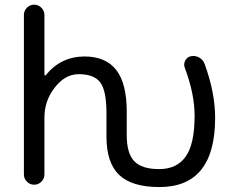

<svg xmlns="http://www.w3.org/2000/svg" viewBox="-20 -794 974 804"><path d="M510.7 -227.5Q510.7 -151.4 542.5 -118.7Q574.2 -85.9 646.5 -85.9Q720.7 -85.9 757.8 -138.7Q794.9 -191.4 794.9 -308.6Q794.9 -401.4 753.9 -509.8Q748 -525.4 755.4 -540Q762.7 -554.7 779.3 -558.6Q784.2 -559.6 790 -559.6Q802.7 -559.6 814.5 -552.7Q830.1 -543.9 836.9 -526.4Q880.9 -405.3 880.9 -300.8Q880.9 -10.7 647.5 -10.7Q532.2 -10.7 479 -61.5Q425.8 -112.3 425.8 -221.7V-320.3Q425.8 -414.1 399.9 -448.7Q374 -483.4 309.6 -483.4Q252.9 -483.4 209.5 -427.7Q166 -372.1 166 -301.8V-63.5Q166 -45.9 153.3 -33.2Q140.6 -20.5 123 -20.5Q105.5 -20.5 92.8 -33.2Q80.1 -45.9 80.1 -63.5V-731.4Q80.1 -749 92.8 -761.7Q105.5 -774.4 123 -774.4Q140.6 -774.4 153.3 -761.7Q166 -749 166 -731.4V-481.4Q166 -479.5 168.5 -478.5Q170.9 -477.5 171.9 -479.5Q234.4 -556.6 333 -557.6Q422.9 -557.6 466.8 -501Q510.7 -444.3 510.7 -326.2Z"/></svg>

Font: Gen Jyuu GothicX Regular
Style: Regular
Weight: 400
Designer: [Source Han Sans]
Ryoko NISHIZUKA  (kana & ideographs); Paul D. Hunt (Latin, Greek & Cyrillic); Wenlong ZHANG  (bopomofo
Version: Version 1.002.20150607